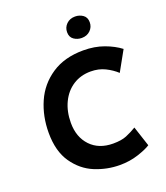

<svg xmlns="http://www.w3.org/2000/svg" viewBox="-171 -1074 1041 1203"><g transform="rotate(-20 350.0 -472.5)"><path d="M420 13Q334 13 254 -20Q174 -53 121 -129.5Q68 -206 68 -329Q68 -439 109 -532.5Q150 -626 236 -683.5Q322 -741 448 -741Q523 -741 584.5 -718.5Q646 -696 689 -663L615 -530Q584 -559 541.5 -580Q499 -601 446 -601Q379 -601 328 -568Q277 -535 248.5 -475.5Q220 -416 220 -340Q220 -245 275.5 -186.5Q331 -128 426 -128Q481 -128 515 -142Q549 -156 584 -177L628 -43Q601 -25 543.5 -6Q486 13 420 13ZM472 -958Q501 -958 524 -942Q547 -926 547 -893Q547 -861 524.5 -839Q502 -817 467 -817Q438 -817 415 -833Q392 -849 392 -882Q392 -914 414.5 -936Q437 -958 472 -958Z"/></g></svg>

Font: Josefin Sans
Style: Bold Italic
Weight: 700
Italic angle: -7°
Designer: Santiago Orozco
Foundry: Typemade
Version: Version 2.000